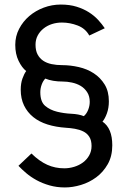

<svg xmlns="http://www.w3.org/2000/svg" viewBox="-20 -735 557 843"><path d="M430 -201Q473 -172 473 -97Q473 -49 453 -14Q433 21 402.5 43.5Q372 66 335.5 77Q299 88 265 88Q229 88 197.5 79Q166 70 140.5 56Q115 42 95 25Q75 8 61 -7L118 -61Q153 -27 187.5 -11.5Q222 4 262 4Q284 4 305.5 -2.5Q327 -9 344 -21.5Q361 -34 371.5 -52.5Q382 -71 382 -94Q382 -119 372 -134.5Q362 -150 345.5 -158Q329 -166 309 -169.5Q289 -173 270 -174Q225 -177 188.5 -188.5Q152 -200 126 -221Q100 -242 85.5 -272Q71 -302 71 -341Q71 -369 78.5 -390Q86 -411 95 -423Q76 -438 61.5 -468Q47 -498 47 -538Q47 -576 64 -608.5Q81 -641 108.5 -664.5Q136 -688 172 -701.5Q208 -715 247 -715Q286 -715 316.5 -705.5Q347 -696 370.5 -681Q394 -666 411 -647.5Q428 -629 440 -611L372 -579Q355 -610 321 -623Q287 -636 252 -636Q229 -636 208.5 -629.5Q188 -623 171.5 -610Q155 -597 145.5 -579Q136 -561 136 -539Q136 -513 145 -496Q154 -479 169.5 -468.5Q185 -458 206.5 -453.5Q228 -449 253 -449Q289 -449 326 -440.5Q363 -432 392 -413Q421 -394 439.5 -364Q458 -334 458 -290Q458 -261 449.5 -237.5Q441 -214 430 -201ZM157 -330Q157 -288 178.5 -270Q200 -252 230.5 -244.5Q261 -237 293.5 -235.5Q326 -234 348 -225Q360 -235 367 -252.5Q374 -270 374 -288Q374 -313 362.5 -330.5Q351 -348 334 -358Q317 -368 296 -372.5Q275 -377 256 -377Q210 -377 179 -390Q169 -380 163 -363.5Q157 -347 157 -330Z"/></svg>

Font: IngvarSans
Style: Regular
Weight: 500
Version: Version 3.000